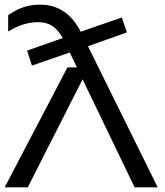

<svg xmlns="http://www.w3.org/2000/svg" viewBox="-26 -803 708 823"><path d="M518 -664 496 -728 320 -667C281 -743 224 -783 146 -783C94 -783 54 -769 9 -738V-668C50 -693 91 -708 138 -708C188 -708 218 -684 243 -640L90 -586L111 -522L273 -578L304 -514H263L-6 0H93L328 -463L551 0H650L351 -605Z"/></svg>

Font: Bounded Light
Style: Regular
Weight: 300
Designer: Vlad Churkin
Version: Version 3.0